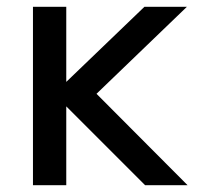

<svg xmlns="http://www.w3.org/2000/svg" viewBox="-20 -545 590 565"><path d="M77 -525H175V-304L405 -525H530L264 -269L532 0H407L175 -232V0H77Z"/></svg>

Font: BM YEONSUNG
Style: Regular
Weight: 400
Designer: Bongjin Kim; Myungsoo Han; Jaehyun Keum; Jihee Min; Dokyung Lee; Chorong Kim; Jooyeon Kang; Sang-a Kim;
Foundry: Sandoll Communications Inc.
Version: Version 1.000;PS 1;hotconv 16.6.51;makeotf.lib2.5.65220